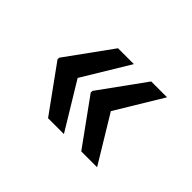

<svg xmlns="http://www.w3.org/2000/svg" viewBox="-78 -619 757 757"><g transform="rotate(45 300.0 -241.0)"><path d="M199.2 -240.2 317.4 -45.4H229L91.3 -235.8V-245.1L229 -435.5H317.4ZM384.3 -240.2 502.4 -45.4H414.1L276.4 -235.8V-245.1L414.1 -435.5H502.4Z"/></g></svg>

Font: Roboto Mono
Style: Bold
Weight: 700
Designer: Google
Version: Version 2.000985; 2015; ttfautohint (v1.3)